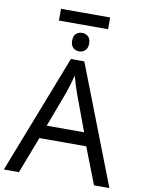

<svg xmlns="http://www.w3.org/2000/svg" viewBox="-105 -1072 849 1143"><g transform="rotate(10 319.5 -500.5)"><path d="M466 -1001V-930H169V-1001ZM319 -882Q339 -882 354.5 -868.5Q370 -855 370 -826Q370 -798 354.5 -784Q339 -770 319 -770Q297 -770 282 -784Q267 -798 267 -826Q267 -855 282 -868.5Q297 -882 319 -882ZM545 0 459 -221H176L91 0H0L279 -717H360L638 0ZM352 -517Q349 -525 342 -546Q335 -567 328.5 -589.5Q322 -612 318 -624Q311 -593 302 -563.5Q293 -534 287 -517L206 -301H432Z"/></g></svg>

Font: RS Noto Sans
Style: Regular
Weight: 400
Designer: Monotype Design Team
Foundry: Monotype Imaging Inc.
Version: Version 3.10